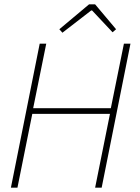

<svg xmlns="http://www.w3.org/2000/svg" viewBox="-20 -860 640 880"><path d="M30 0 162 -660H192L132 -364H488L548 -660H578L446 0H416L484 -338H128L60 0ZM266 -710 252 -726 388 -840H416L512 -726L496 -712L402 -812H398Z"/></svg>

Font: Source Code Pro ExtraLight ExtraLight
Style: Italic
Weight: 250
Italic angle: -11°
Monospace: yes
Version: Version 1.016;hotconv 1.0.116;makeotfexe 2.5.65601